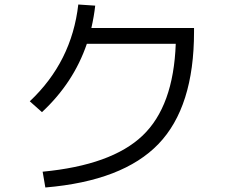

<svg xmlns="http://www.w3.org/2000/svg" viewBox="-20 -804 1040 851"><path d="M759 -610H365Q306 -437 166 -307L112 -355Q298 -530 327 -784L402 -779Q397 -733 385 -680H840V-663Q840 -330 682.5 -166Q525 -2 181 27L169 -43Q474 -72 611.5 -202.5Q749 -333 759 -610Z"/></svg>

Font: M PLUS 1p
Style: Regular
Weight: 400
Version: Version 1.062